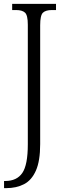

<svg xmlns="http://www.w3.org/2000/svg" viewBox="-20 -734 340 994"><path d="M1 240V203H7Q67 203 95.5 161.5Q124 120 124 13V-606Q124 -655 109.5 -668.5Q95 -682 63 -682H43V-714H270V-682H249Q217 -682 202.5 -668.5Q188 -655 188 -603V12Q188 99 166 149Q144 199 104.5 219.5Q65 240 12 240Z"/></svg>

Font: Noto Serif Tamil Condensed Light
Style: Regular
Weight: 300
Width: 3
Designer: Indian Type Foundry, Tom Grace, and the Monotype Design Team
Foundry: Monotype Imaging Inc.
Version: Version 2.004; ttfautohint (v1.8.4.7-5d5b)